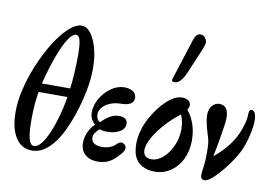

<svg xmlns="http://www.w3.org/2000/svg" viewBox="-83 -927 1531 1076"><g transform="rotate(10 683.0 -388.5)"><path d="M157 14Q97 14 63.5 -39Q30 -92 30 -183Q30 -242 42.5 -298.5Q55 -355 72 -402.5Q89 -450 104.5 -483.5Q120 -517 127 -530Q152 -579 183.5 -623.5Q215 -668 248.5 -696Q282 -724 312 -724Q341 -724 364 -693.5Q387 -663 401 -612Q415 -561 415 -498Q415 -436 401 -365.5Q387 -295 361 -219Q346 -177 326.5 -135.5Q307 -94 281.5 -60.5Q256 -27 225 -6.5Q194 14 157 14ZM148 -366H309Q314 -408 317 -460Q320 -512 320 -555Q320 -602 316 -626.5Q312 -651 305 -659.5Q298 -668 290 -668Q271 -668 250 -638Q229 -608 209.5 -560.5Q190 -513 174 -461.5Q158 -410 148 -366ZM164 -13Q185 -13 205.5 -39Q226 -65 244.5 -108.5Q263 -152 278 -206Q293 -260 302 -316H138Q134 -298 129.5 -254.5Q125 -211 125 -157Q125 -78 135 -45.5Q145 -13 164 -13Z M531 11Q485 11 458.5 -13Q432 -37 432 -80Q432 -111 446 -141Q460 -171 481 -190Q451 -216 451 -256Q451 -297 474 -336Q497 -375 533 -400Q569 -425 607 -425Q639 -425 657.5 -412Q676 -399 676 -376Q676 -331 601 -331Q572 -331 545 -320.5Q518 -310 501 -291.5Q484 -273 484 -250Q484 -222 505 -208Q534 -237 558 -249.5Q582 -262 606 -262Q628 -262 641 -253Q654 -244 654 -225Q654 -197 626 -180Q598 -163 554 -163Q526 -163 511 -170Q498 -158 488.5 -145Q479 -132 479 -117Q479 -95 496 -84.5Q513 -74 539 -74Q592 -74 622 -107Q630 -115 640.5 -117Q651 -119 661 -111Q672 -104 672 -90.5Q672 -77 661 -63Q628 -22 599 -5.5Q570 11 531 11Z M854 11Q798 11 762.5 -21Q727 -53 727 -126Q727 -158 735 -190.5Q743 -223 756 -251Q777 -295 807 -335Q837 -375 870.5 -400Q904 -425 936 -425Q956 -425 970.5 -416Q985 -407 985 -388Q985 -377 976 -363Q1031 -295 1031 -197Q1031 -137 1008 -90Q985 -43 945 -16Q905 11 854 11ZM778 -98Q778 -77 790.5 -65.5Q803 -54 825 -54Q859 -54 890.5 -81.5Q922 -109 942 -154Q962 -199 962 -249Q962 -295 945 -331Q938 -324 928 -316Q887 -283 852.5 -242.5Q818 -202 798 -164Q778 -126 778 -98ZM878 -502Q863 -502 863 -510Q863 -516 864 -519L939 -753Q951 -791 976 -791Q994 -791 1003.5 -776.5Q1013 -762 1013 -750Q1013 -745 1008 -729.5Q1003 -714 990 -684L942 -571Q914 -502 878 -502Z M1139 10Q1116 10 1116 -16Q1116 -26 1118 -41.5Q1120 -57 1122 -70Q1124 -83 1125 -104Q1126 -125 1126 -150Q1126 -191 1121.5 -212Q1117 -233 1112 -246Q1102 -279 1096 -305.5Q1090 -332 1090 -351Q1090 -388 1107.5 -407Q1125 -426 1148 -426Q1200 -426 1200 -354Q1200 -337 1196 -311Q1192 -285 1184 -235Q1178 -201 1173 -173.5Q1168 -146 1165 -135L1168 -134Q1261 -211 1295 -302Q1316 -359 1316 -390Q1316 -424 1329 -424Q1358 -424 1358 -367Q1358 -339 1350.5 -301Q1343 -263 1329 -223Q1317 -188 1292 -148Q1267 -108 1237.5 -72Q1208 -36 1181.5 -13Q1155 10 1139 10Z"/></g></svg>

Font: Junicode
Style: Bold Italic
Weight: 700
Italic angle: -11°
Designer: Peter S. Baker
Version: Version 2.100; ttfautohint (v1.8.4)